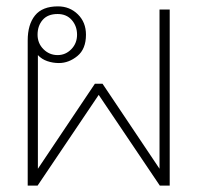

<svg xmlns="http://www.w3.org/2000/svg" viewBox="-20 -583 619 603"><path d="M67 -456Q67 -506 90 -534.5Q113 -563 162 -563Q199 -563 224.5 -538Q250 -513 250 -474Q250 -429 223 -407Q196 -385 165 -385Q146 -385 128.5 -391Q111 -397 99 -410V-53L278 -320H302L481 -53V-553H513V0H482L290 -285L98 0H67ZM222 -474Q222 -501 205.5 -520Q189 -539 161 -539Q130 -539 114 -520.5Q98 -502 98 -474Q98 -447 116.5 -428.5Q135 -410 161 -410Q186 -410 204 -428.5Q222 -447 222 -474Z"/></svg>

Font: Taviraj Thin
Style: Regular
Weight: 250
Designer: Katatrad Team
Foundry: CadsonDemak
Version: Version 1.001